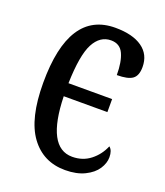

<svg xmlns="http://www.w3.org/2000/svg" viewBox="-109 -622 608 707"><g transform="rotate(20 195.0 -268.0)"><path d="M42 -265Q42 -546 223 -546Q291 -546 328.5 -519.5Q366 -493 366 -444Q366 -410 348 -397Q330 -384 287 -384Q287 -436 273 -466.5Q259 -497 224 -497Q181 -497 157 -451.5Q133 -406 130 -295H301V-244H130Q135 -45 235 -45Q276 -45 306 -68.5Q336 -92 351 -128Q365 -117 365 -90Q365 -67 350 -44Q335 -21 303.5 -5.5Q272 10 227 10Q141 10 91.5 -57.5Q42 -125 42 -265Z"/></g></svg>

Font: Noto Serif Cond
Style: Regular
Weight: 400
Width: 3
Designer: Monotype Design Team
Foundry: Monotype Imaging Inc.
Version: Version 1.001